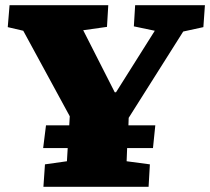

<svg xmlns="http://www.w3.org/2000/svg" viewBox="-20 -723 813 743"><path d="M17 -703H399L394 -619L302 -606L424 -366H429L579 -604L498 -621L503 -703H773L767 -618L689 -601L478 -267L477 -238H581L572 -150H472L470 -99L560 -87L555 0H148L154 -87L239 -99L242 -150H147L158 -238H248L250 -273L70 -604L10 -618Z"/></svg>

Font: Literata 18pt Black
Style: Italic
Weight: 900
Italic angle: -2°
Designer: Latin by Veronika Burian and Jose Scaglione. Greek by Irene Vlachou. Cyrillic by Vera Evstafieva
Foundry: TypeTogether
Version: Version 3.103;gftools[0.9.29]